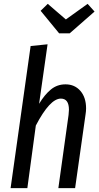

<svg xmlns="http://www.w3.org/2000/svg" viewBox="-20 -977 515 997"><path d="M427 -414Q427 -399 424 -381L370 0H283L336 -380Q338 -400 338 -407Q338 -465 296 -465Q239 -465 166 -325L122 0H35L139 -738L227 -747L183 -438Q212 -486 244.5 -512.5Q277 -539 320 -539Q368 -539 397.5 -505Q427 -471 427 -414ZM471 -917 342 -804H287L191 -921L228 -957L322 -876L435 -957Z"/></svg>

Font: Fira Sans Compressed
Style: Italic
Weight: 400
Width: 1
Italic angle: -8°
Designer: bBox Type GmbH & Carrois Corporate GbR & Edenspiekermann AG
Foundry: bBox Type GmbH & Carrois Corporate GbR & Edenspiekermann AG
Version: Version 4.301